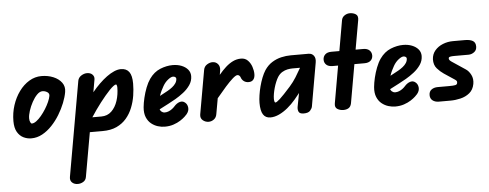

<svg xmlns="http://www.w3.org/2000/svg" viewBox="-71 -1059 4367 1715"><g transform="rotate(-5 2113.0 -202.0)"><path d="M184 9.5Q146.5 9.5 113 -7Q79.5 -23.5 58.2 -60.2Q37 -97 37 -157.5Q37 -231.5 59.2 -299.8Q81.5 -368 120.5 -421.5Q159.5 -475 211 -506Q262.5 -537 321 -537Q379 -537 427.2 -517Q475.5 -497 502 -461Q528.5 -425 520 -376.5Q512.5 -332.5 492 -280.5Q471.5 -228.5 440.2 -177.2Q409 -126 369 -83.8Q329 -41.5 282.2 -16Q235.5 9.5 184 9.5ZM179 -170Q179 -149 185.8 -135.5Q192.5 -122 199.5 -122Q218 -122 240.2 -138.5Q262.5 -155 285 -182Q307.5 -209 327 -240.2Q346.5 -271.5 359.8 -301.8Q373 -332 377 -355Q380.5 -377 360.8 -389.2Q341 -401.5 318.5 -401.5Q294 -401.5 269.5 -376.8Q245 -352 224.5 -314.2Q204 -276.5 191.5 -237.5Q179 -198.5 179 -170Z M562 451.5Q530.5 451.5 510.8 433.2Q491 415 496.5 383L646 -466.5Q651.5 -495 677 -511.2Q702.5 -527.5 728.5 -527.5Q760 -527.5 777.5 -509.5Q795 -491.5 791 -466.5L771 -352.5Q802.5 -391.5 836.8 -425Q871 -458.5 905.5 -483.8Q940 -509 972.5 -523Q1005 -537 1033.5 -537Q1082.5 -537 1107 -504Q1131.5 -471 1131.5 -399.5Q1131.5 -347 1122.8 -291.2Q1114 -235.5 1093.2 -183.5Q1072.5 -131.5 1037 -90Q1001.5 -48.5 949 -24.2Q896.5 0 823.5 0H708.5L638.5 396Q633.5 424.5 610.5 438Q587.5 451.5 562 451.5ZM742.5 -130.5H823.5Q878 -130.5 914.5 -165.5Q951 -200.5 969.5 -257Q988 -313.5 988 -378Q988 -382 987 -388Q986 -394 984 -399Q982 -404 978 -404Q969.5 -404 954.2 -392.5Q939 -381 919.2 -360.5Q899.5 -340 877 -313.2Q854.5 -286.5 831 -256Q807.5 -225.5 785 -193.5Q762.5 -161.5 742.5 -130.5Z M1379.5 9.5Q1350.5 9.5 1318.5 -0.2Q1286.5 -10 1259.5 -31.8Q1232.5 -53.5 1217.2 -90Q1202 -126.5 1206.5 -180Q1210 -217.5 1220.8 -263.2Q1231.5 -309 1248.5 -353Q1265.5 -397 1287.5 -428.5Q1328.5 -486.5 1385.5 -509.5Q1442.5 -532.5 1497 -532.5Q1541 -532.5 1576.5 -518.5Q1612 -504.5 1633 -479.5Q1654 -454.5 1654 -420.5Q1654 -377.5 1629.2 -341.2Q1604.5 -305 1568 -276.8Q1531.5 -248.5 1496 -228Q1468 -212.5 1430 -191.8Q1392 -171 1347.5 -149Q1348.5 -145 1351.5 -140Q1354.5 -135 1359 -130Q1364.5 -125 1372.8 -121Q1381 -117 1390.5 -117Q1409 -117 1426 -124Q1443 -131 1457.2 -141.8Q1471.5 -152.5 1480.5 -163Q1504.5 -190.5 1531.5 -198.5Q1558.5 -206.5 1579 -189Q1599.5 -173 1603 -142.8Q1606.5 -112.5 1583 -84Q1578.5 -78 1562.5 -63Q1546.5 -48 1520.5 -31.2Q1494.5 -14.5 1459 -2.5Q1423.5 9.5 1379.5 9.5ZM1361 -268Q1373 -275 1392.5 -285Q1412 -295 1434 -307.5Q1456 -320 1475.5 -335.2Q1495 -350.5 1507.2 -369.2Q1519.5 -388 1519.5 -409.5Q1519.5 -418 1511 -423.8Q1502.5 -429.5 1492 -429.5Q1474 -429.5 1446.8 -408.2Q1419.5 -387 1400.5 -354Q1390 -335.5 1379.2 -313.5Q1368.5 -291.5 1361 -268Z M2161 -322Q2135.5 -322 2117.8 -335.5Q2100 -349 2093 -371Q2091 -378 2083.8 -385.5Q2076.5 -393 2066 -393Q2051.5 -393 2022.8 -367.8Q1994 -342.5 1955.5 -299.2Q1917 -256 1873 -202.5L1848 -62Q1843 -31.5 1821.5 -15.8Q1800 0 1774.5 0Q1745 0 1722 -19.2Q1699 -38.5 1704.5 -72L1774 -465.5Q1779.5 -496 1804.5 -511.8Q1829.5 -527.5 1854 -527.5Q1883.5 -527.5 1902.5 -505.8Q1921.5 -484 1916 -447.5L1909.5 -409Q1940.5 -446.5 1972.2 -475.2Q2004 -504 2038 -520.5Q2072 -537 2110.5 -537Q2147.5 -537 2171.2 -513Q2195 -489 2206.5 -454.5Q2218 -420 2218 -389Q2218 -357.5 2203.5 -339.8Q2189 -322 2161 -322Z M2327.5 9.5Q2284 9.5 2262.5 -23.8Q2241 -57 2241 -128Q2241 -158.5 2246.8 -196.8Q2252.5 -235 2263 -275.2Q2273.5 -315.5 2288 -352.2Q2302.5 -389 2320 -416Q2349 -459 2388 -483.2Q2427 -507.5 2470.5 -517.5Q2514 -527.5 2555.5 -527.5H2715.5Q2746 -527.5 2762.8 -504.8Q2779.5 -482 2772.5 -443.5L2704.5 -55.5Q2701.5 -38.5 2684.8 -19.2Q2668 0 2626.5 0Q2590.5 0 2581.5 -20Q2572.5 -40 2577.5 -66L2600.5 -186Q2597 -181.5 2587.5 -169.8Q2578 -158 2568.5 -146.5Q2559 -135 2555 -130Q2522 -91 2483.5 -59.2Q2445 -27.5 2405 -9Q2365 9.5 2327.5 9.5ZM2372 -152.5Q2372 -148.5 2372.8 -140.5Q2373.5 -132.5 2376 -126Q2378.5 -119.5 2383.5 -119.5Q2394.5 -119.5 2425.5 -147.8Q2456.5 -176 2522.5 -250Q2556 -288 2581 -328.2Q2606 -368.5 2629 -409.5H2561Q2540.5 -409.5 2516.2 -404.8Q2492 -400 2468.8 -386.2Q2445.5 -372.5 2427.5 -345Q2416 -326.5 2405.8 -301.5Q2395.5 -276.5 2388 -249.8Q2380.5 -223 2376.2 -197.8Q2372 -172.5 2372 -152.5Z M2982 0Q2952.5 0 2928.5 -14.8Q2904.5 -29.5 2911 -66L2969.5 -399.5H2920Q2883.5 -399.5 2864.2 -417.2Q2845 -435 2845 -462.5Q2845 -490.5 2864.2 -509Q2883.5 -527.5 2920 -527.5H2992L3040 -801.5Q3045 -827 3067 -841.5Q3089 -856 3114 -856Q3145 -856 3167.8 -841.2Q3190.5 -826.5 3183.5 -787.5L3137.5 -527.5H3206.5Q3242.5 -527.5 3261.8 -509Q3281 -490.5 3281 -462.5Q3281 -435 3261.8 -417.2Q3242.5 -399.5 3206.5 -399.5H3115.5L3054.5 -53Q3048.5 -24 3029.5 -12Q3010.5 0 2982 0Z M3446 9.5Q3417 9.5 3385 -0.2Q3353 -10 3326 -31.8Q3299 -53.5 3283.8 -90Q3268.5 -126.5 3273 -180Q3276.5 -217.5 3287.2 -263.2Q3298 -309 3315 -353Q3332 -397 3354 -428.5Q3395 -486.5 3452 -509.5Q3509 -532.5 3563.5 -532.5Q3607.5 -532.5 3643 -518.5Q3678.5 -504.5 3699.5 -479.5Q3720.5 -454.5 3720.5 -420.5Q3720.5 -377.5 3695.8 -341.2Q3671 -305 3634.5 -276.8Q3598 -248.5 3562.5 -228Q3534.5 -212.5 3496.5 -191.8Q3458.5 -171 3414 -149Q3415 -145 3418 -140Q3421 -135 3425.5 -130Q3431 -125 3439.2 -121Q3447.5 -117 3457 -117Q3475.5 -117 3492.5 -124Q3509.5 -131 3523.8 -141.8Q3538 -152.5 3547 -163Q3571 -190.5 3598 -198.5Q3625 -206.5 3645.5 -189Q3666 -173 3669.5 -142.8Q3673 -112.5 3649.5 -84Q3645 -78 3629 -63Q3613 -48 3587 -31.2Q3561 -14.5 3525.5 -2.5Q3490 9.5 3446 9.5ZM3427.5 -268Q3439.5 -275 3459 -285Q3478.5 -295 3500.5 -307.5Q3522.5 -320 3542 -335.2Q3561.5 -350.5 3573.8 -369.2Q3586 -388 3586 -409.5Q3586 -418 3577.5 -423.8Q3569 -429.5 3558.5 -429.5Q3540.5 -429.5 3513.2 -408.2Q3486 -387 3467 -354Q3456.5 -335.5 3445.8 -313.5Q3435 -291.5 3427.5 -268Z M3942 0H3838Q3804.5 0 3782.5 -16.8Q3760.5 -33.5 3760.5 -65Q3760.5 -98 3783.2 -114.2Q3806 -130.5 3839 -130.5H3942Q3980.5 -130.5 3997 -134.2Q4013.5 -138 4015 -152Q4017.5 -162.5 4013.5 -169.2Q4009.5 -176 3999 -183L3904 -246Q3872.5 -267 3844.8 -298.5Q3817 -330 3818 -381.5Q3820.5 -427.5 3848.2 -460Q3876 -492.5 3919.2 -510Q3962.5 -527.5 4010.5 -527.5H4118Q4162.5 -527.5 4187.8 -513Q4213 -498.5 4213 -461.5Q4213 -429.5 4189.5 -412Q4166 -394.5 4138.5 -394.5H4010.5Q3986.5 -394.5 3973 -391.2Q3959.5 -388 3959.5 -376.5Q3959.5 -368.5 3964.8 -361.5Q3970 -354.5 3982.5 -346L4104 -265Q4130.5 -247.5 4148.5 -212Q4166.5 -176.5 4158.5 -130.5Q4149 -79 4114.2 -50.5Q4079.5 -22 4033 -11Q3986.5 0 3942 0Z"/></g></svg>

Font: Edu QLD Hand
Style: Regular
Weight: 400
Designer: Tina and Corey Anderson, Eben Sorkin
Foundry: Sorkin Type Co.
Version: Version 2.000